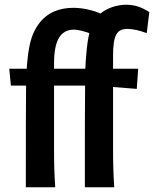

<svg xmlns="http://www.w3.org/2000/svg" viewBox="-20 -790 650 810"><path d="M457 -554C457 -643 473 -668 518 -668C539 -668 569 -662 599 -650L610 -739C577 -760 548 -770 513 -770C474 -770 433 -757 404 -733C371 -747 330 -757 289 -757C234 -757 178 -739 142 -687C122 -659 103 -622 95 -528C94 -519 93 -510 93 -500H19L26 -429H90C89 -341 89 -212 89 0H213C209 -57 208 -102 208 -173V-429H339C338 -350 338 -228 338 0H462C458 -57 457 -102 457 -173V-423L557 -415L563 -500H457ZM208 -522C208 -616 233 -665 292 -665C308 -665 332 -659 357 -650C351 -627 347 -597 344 -560C342 -541 341 -522 340 -500H208Z"/></svg>

Font: CantoraOne
Style: Regular
Weight: 400
Designer: Pablo Impallari, Rodrigo Fuenzalida
Foundry: Pablo Impallari
Version: Version 1.001